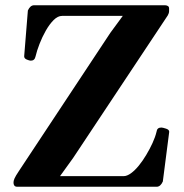

<svg xmlns="http://www.w3.org/2000/svg" viewBox="-20 -713 703 733"><path d="M46.9 0Q37.6 0 34.7 -4.6Q31.7 -9.3 31.7 -13.7V-18.1Q31.7 -22.9 35.4 -31.7Q39.1 -40.5 52.2 -60.1L401.4 -587.9L460.9 -668.9L474.1 -652.3H216.8Q200.7 -652.3 184.8 -636.5Q168.9 -620.6 155 -596.2Q141.1 -571.8 130.9 -545.4Q120.6 -519 115.7 -497.6Q112.3 -481.4 97.7 -481.4Q92.3 -481.4 82.3 -485.6Q72.3 -489.7 72.3 -498L86.4 -672.9Q95.2 -692.4 109.4 -692.9H610.4Q615.7 -692.9 620.6 -690.2Q625.5 -687.5 625.5 -680.7V-670.9Q625.5 -662.6 620.6 -654.3L258.8 -109.4L194.3 -20L180.2 -40.5H451.7Q464.8 -40.5 480 -51.5Q495.1 -62.5 510 -80.8Q524.9 -99.1 538.3 -121.6Q551.8 -144 562.3 -167Q572.8 -189.9 577.6 -210Q579.6 -226.1 595.7 -226.1Q601.1 -226.1 613.8 -221.9Q626.5 -217.8 626 -209.5L601.6 -20Q592.8 -0.5 578.6 0Z"/></svg>

Font: Gelasio SemiBold
Style: Regular
Weight: 600
Designer: Eben Sorkin
Foundry: Eben Sorkin
Version: Version 1.008